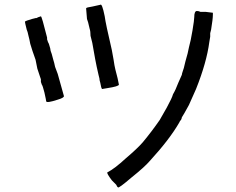

<svg xmlns="http://www.w3.org/2000/svg" viewBox="-20 -775 1040 846"><path d="M136.7 -695.3H140.6L148.4 -699.2Q160.2 -703.1 160.2 -703.1Q164.1 -703.1 187.5 -609.4Q187.5 -609.4 187.5 -601.6L191.4 -589.8L195.3 -582Q203.1 -558.6 203.1 -550.8Q207 -543 214.8 -511.7Q218.8 -500 222.7 -480.5L234.4 -449.2Q257.8 -363.3 261.7 -351.6Q261.7 -343.8 234.4 -335.9Q187.5 -320.3 183.6 -328.1Q183.6 -332 175.8 -367.2Q168 -398.4 164.1 -402.3L160.2 -414.1Q160.2 -418 160.2 -425.8L156.2 -437.5L144.5 -472.7L136.7 -511.7Q121.1 -554.7 113.3 -582L109.4 -601.6L105.5 -617.2Q101.6 -636.7 97.7 -644.5Q89.8 -675.8 89.8 -679.7Q93.8 -683.6 121.1 -691.4ZM847.7 -726.6Q855.5 -726.6 863.3 -722.7Q878.9 -722.7 886.7 -722.7L918 -718.8V-710.9Q918 -691.4 910.2 -644.5L906.2 -628.9V-613.3Q902.3 -593.8 902.3 -589.8Q890.6 -500 843.8 -382.8Q832 -355.5 812.5 -312.5Q789.1 -269.5 781.2 -257.8Q781.2 -253.9 777.3 -246.1L773.4 -242.2L769.5 -234.4Q726.6 -160.2 640.6 -66.4Q617.2 -39.1 558.6 7.8Q503.9 54.7 500 50.8L496.1 46.9Q496.1 46.9 492.2 39.1Q480.5 27.3 472.7 19.5Q449.2 -11.7 453.1 -15.6Q484.4 -31.2 535.2 -78.1Q585.9 -121.1 609.4 -148.4Q648.4 -195.3 683.6 -246.1Q695.3 -265.6 714.8 -300.8Q738.3 -343.8 742.2 -359.4Q753.9 -378.9 765.6 -410.2Q781.2 -445.3 781.2 -445.3Q781.2 -449.2 785.2 -460.9Q789.1 -468.8 796.9 -503.9Q808.6 -543 812.5 -566.4Q820.3 -593.8 828.1 -640.6Q835.9 -687.5 835.9 -699.2Q835.9 -726.6 847.7 -726.6ZM441.4 -703.1Q445.3 -671.9 472.7 -554.7L480.5 -511.7Q484.4 -484.4 488.3 -468.8Q500 -425.8 503.9 -402.3Q503.9 -394.5 453.1 -386.7Q433.6 -382.8 429.7 -382.8Q425.8 -386.7 421.9 -410.2Q418 -421.9 418 -429.7L414.1 -445.3Q410.2 -464.8 406.2 -480.5Q402.3 -496.1 386.7 -585.9L378.9 -617.2Q378.9 -636.7 375 -648.4Q367.2 -683.6 363.3 -691.4Q359.4 -734.4 359.4 -738.3Q359.4 -742.2 386.7 -746.1Q421.9 -753.9 421.9 -753.9Q429.7 -761.7 441.4 -703.1Z"/></svg>

Font: 和音 by 宁静之雨，公众号njzyshare
Style: Regular
Weight: 400
Designer: Steve Matteson
Foundry: Ascender Corporation
Version: Version 6.00;June 8, 2018;FontCreator 11.0.0.2388 32-bit